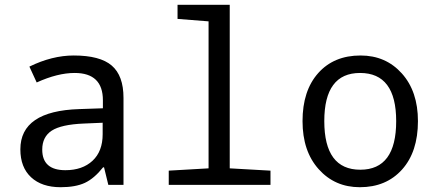

<svg xmlns="http://www.w3.org/2000/svg" viewBox="-20 -780 1840 810"><path d="M437 0 418.9 -74.2H415Q377.4 -26.9 337.9 -8.5Q298.3 9.8 235.8 9.8Q156.2 9.8 111.1 -32.2Q65.9 -74.2 65.9 -149.9Q65.9 -312 314.9 -319.8L414.1 -323.2V-356.9Q414.1 -472.2 294.9 -472.2Q223.1 -472.2 134.8 -432.1L104 -499Q199.7 -545.9 291 -545.9Q401.9 -545.9 451.4 -503.4Q501 -460.9 501 -367.2V0ZM413.1 -262.2 334 -258.8Q238.3 -254.9 198.2 -228.8Q158.2 -202.6 158.2 -148.9Q158.2 -62 255.9 -62Q327.6 -62 370.4 -101.8Q413.1 -141.6 413.1 -213.9Z M859.9 -689.9 729 -700.2V-759.8H949.2V-69.8L1121.1 -60.1V0H691.9V-60.1L859.9 -69.8Z M1498 9.8Q1392.6 9.8 1324.5 -66.2Q1256.3 -142.1 1256.3 -269Q1256.3 -397.5 1322.5 -471.7Q1388.7 -545.9 1501 -545.9Q1607.4 -545.9 1675.3 -470.2Q1743.2 -394.5 1743.2 -269Q1743.2 -139.6 1676.3 -64.9Q1609.4 9.8 1498 9.8ZM1500 -64Q1651.4 -64 1651.4 -269Q1651.4 -472.2 1499 -472.2Q1348.1 -472.2 1348.1 -269Q1348.1 -64 1500 -64Z"/></svg>

Font: Droid Sans Mono
Style: Regular
Weight: 400
Monospace: yes
Foundry: Ascender Corporation
Version: Version 1.00 build 112